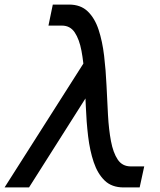

<svg xmlns="http://www.w3.org/2000/svg" viewBox="-82 -820 702 840"><path d="M459 0Q407 0 376 -30Q345 -60 328 -110.5Q311 -161 303.5 -224Q296 -287 293.5 -354Q291 -421 287.5 -484Q284 -547 274.5 -597.5Q265 -648 245 -678Q225 -708 189 -708H130L149 -800H220Q271 -800 302 -770Q333 -740 349.5 -689.5Q366 -639 373.5 -576Q381 -513 384 -446Q387 -379 390.5 -316Q394 -253 403.5 -202.5Q413 -152 433 -122Q453 -92 490 -92H549L529 0ZM-62 0 328 -613 343 -470 45 0Z"/></svg>

Font: Victor Mono Thin
Style: Italic
Weight: 100
Italic angle: -12°
Monospace: yes
Designer: Rune Bjørnerås
Version: Version 1.561;gftools[0.9.30]